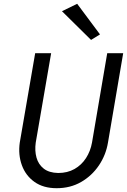

<svg xmlns="http://www.w3.org/2000/svg" viewBox="-20 -980 668 1010"><path d="M165 -700 84 -230Q75 -166 95 -111Q115 -56 161.5 -23Q208 10 278 10Q350 10 406.5 -22.5Q463 -55 500 -109.5Q537 -164 548 -230L628 -700H544L464 -230Q456 -185 432.5 -148.5Q409 -112 372 -91Q335 -70 286 -70Q238 -71 210 -93Q182 -115 172 -151Q162 -187 168 -230L249 -700ZM306 -921 459 -770 506 -799 386 -960Z"/></svg>

Font: Jost* 400 Book Italic
Style: Italic
Weight: 400
Italic angle: -10°
Version: Version 3.200; ttfautohint (v0.97) -l 8 -r 50 -G 200 -x 14 -